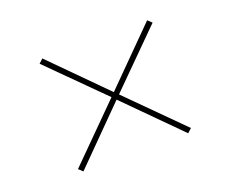

<svg xmlns="http://www.w3.org/2000/svg" viewBox="-74 -616 748 623"><g transform="rotate(-20 300.0 -305.0)"><path d="M119.1 -109.9 105 -123 287.1 -305.2 105 -486.8 119.1 -500 299.8 -317.9 481 -500 495.1 -486.8 313 -305.2 495.1 -123 481 -109.9 299.8 -292Z"/></g></svg>

Font: Anuphan Thin
Style: Regular
Weight: 250
Designer: Mike Abbink, Paul van der Laan, Pieter van Rosmalen, Mint Tantisuwanna
Foundry: Bold Monday; Cadson Demak
Version: Version 3.002;hotconv 1.0.109;makeotfexe 2.5.65596